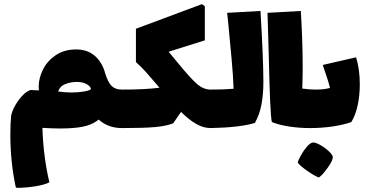

<svg xmlns="http://www.w3.org/2000/svg" viewBox="-20 -619 1789 928"><path d="M596 -93Q596 -45 590 -22.5Q584 0 569 0Q503 0 457 -41L446 -33Q419 -14 377 -6Q335 2 270 2Q232 2 185 -1Q187 70 196.5 141Q206 212 219 262Q197 274 150.5 281.5Q104 289 61 289L56 285Q30 163 30 31Q30 -22 34 -61Q41 -95 70 -135Q99 -175 128 -184L168 -182Q167 -188 167 -200Q167 -241 187.5 -282.5Q208 -324 249 -352Q290 -380 348 -380Q401 -380 436 -351Q471 -322 487 -270V-269L489 -263Q502 -221 519.5 -203.5Q537 -186 569 -186Q585 -186 590.5 -163Q596 -140 596 -93ZM326 -172Q360 -172 387.5 -177Q415 -182 420 -189Q417 -202 398.5 -212.5Q380 -223 351 -223Q323 -223 296.5 -213Q270 -203 261 -177Q291 -172 326 -172Z M1025 -93Q1025 -45 1019 -22.5Q1013 0 998 0Q963 0 927.5 -20.5Q892 -41 855 -78L817 -23Q785 -10 731.5 -5Q678 0 569 0Q554 0 548 -22.5Q542 -45 542 -93Q542 -140 547.5 -163Q553 -186 569 -186Q683 -186 751 -195Q710 -243 686.5 -269.5Q663 -296 637 -319V-480L956 -599L970 -589V-424L795 -369L843 -311Q897 -245 929.5 -215.5Q962 -186 998 -186Q1014 -186 1019.5 -163Q1025 -140 1025 -93Z M1253 -223Q1253 -164 1244 -115Q1235 -66 1212 -25Q1143 -3 998 0Q983 0 977 -22.5Q971 -45 971 -93Q971 -140 976.5 -163Q982 -186 998 -186Q1064 -186 1109 -190Q1107 -250 1099.5 -333Q1092 -416 1084 -498L1078 -557L1239 -566Q1253 -332 1253 -223Z M1719 -211Q1719 -157 1708.5 -109Q1698 -61 1678 -29Q1638 -15 1586 -7.5Q1534 0 1479 0Q1426 0 1377.5 -7.5Q1329 -15 1294 -29Q1285 -65 1279 -354L1273 -557L1434 -566Q1443 -417 1443 -293Q1443 -255 1441 -191Q1476 -186 1507 -186Q1547 -186 1575 -194Q1566 -231 1540 -305L1701 -342Q1719 -285 1719 -211ZM1419 167Q1422 154 1434.5 131.5Q1447 109 1463 90.5Q1479 72 1491 70Q1502 68 1524.5 80Q1547 92 1566.5 109.5Q1586 127 1588 137Q1592 152 1565.5 189.5Q1539 227 1521 239Q1500 231 1466 207.5Q1432 184 1419 167Z"/></svg>

Font: Lalezar
Style: Regular
Weight: 400
Designer: Borna Izadpanah
Foundry: Borna Izadpanah
Version: Version 1.003